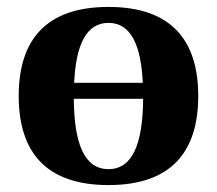

<svg xmlns="http://www.w3.org/2000/svg" viewBox="-20 -522 625 554"><path d="M34 -245C34 -85 111 12 293 12C475 12 552 -85 552 -245C552 -405 475 -502 293 -502C111 -502 34 -405 34 -245ZM193 -237H393C392 -108 363 -34 293 -34C223 -34 194 -108 193 -237ZM194 -283C199 -393 229 -456 293 -456C357 -456 387 -393 392 -283Z"/></svg>

Font: Heuristica
Style: Bold
Weight: 700
Version: Version 1.0.1